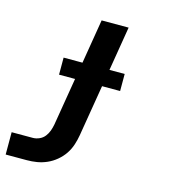

<svg xmlns="http://www.w3.org/2000/svg" viewBox="-109 -610 819 914"><g transform="rotate(15 300.0 -152.5)"><path d="M3 215V105H107Q123 105 139 98Q155 91 165.5 77.5Q176 64 181.5 48.5Q187 33 190 17L229 -218H150V-302H243L279 -520H412L376 -302H451V-218H362L320 35Q316 59 308 83.5Q300 108 285.5 129.5Q271 151 250 168.5Q229 186 205 196.5Q181 207 156.5 211Q132 215 107 215Z"/></g></svg>

Font: Iosevka XBd Ex Obl
Style: Regular
Weight: 800
Width: 7
Italic angle: -9°
Monospace: yes
Designer: Belleve Invis
Foundry: Belleve Invis
Version: Version 32.5.0; ttfautohint (v1.8.4)